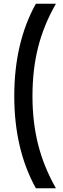

<svg xmlns="http://www.w3.org/2000/svg" viewBox="-20 -892 338 1023"><path d="M171 111Q56 -97 56 -380Q56 -665 171 -872H278Q213 -759 183 -640Q153 -521 153 -380Q153 -240 183.5 -120.5Q214 -1 278 111Z"/></svg>

Font: Open Sauce Sans Medium
Style: Regular
Weight: 500
Designer: Alfredo Marco Pradil
Foundry: Creative Sauce Fz LLC
Version: Version 1.477